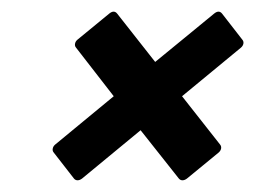

<svg xmlns="http://www.w3.org/2000/svg" viewBox="-20 -495 436 328"><path d="M71.8 -234.4Q69.3 -237.3 70.1 -241.2Q70.8 -245.1 74.2 -248L174.3 -330.6Q158.2 -351.6 142.1 -372.1Q126 -392.6 109.9 -413.6Q107.4 -416.5 108.2 -420.4Q108.9 -424.3 112.3 -427.2L166.5 -471.7Q174.8 -478.5 180.2 -471.7L245.1 -389.2Q270.5 -410.2 295.4 -430.4Q320.3 -450.7 345.7 -471.7Q354 -478.5 359.4 -471.7L394 -427.2Q396.5 -424.3 395.8 -420.4Q395 -416.5 391.6 -413.6L291 -330.6L356 -248Q358.4 -245.1 357.7 -241.2Q356.9 -237.3 353.5 -234.4L299.3 -189.9Q295.4 -187 291.7 -187Q288.1 -187 285.6 -189.9L220.2 -272.5L120.1 -189.9Q116.2 -187 112.5 -187Q108.9 -187 106.4 -189.9Z"/></svg>

Font: Fibel Nord
Style: Bold Italic
Weight: 700
Designer: Peter Wiegel
Foundry: Peter Wioegel
Version: Version 000.000